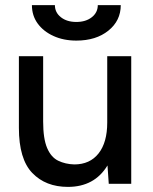

<svg xmlns="http://www.w3.org/2000/svg" viewBox="-20 -720 601 752"><path d="M149 -244Q149 -177 164.5 -140.5Q180 -104 208 -90.5Q236 -77 271 -76Q332 -76 366 -119Q400 -162 400 -240V-500H494V0H406L401 -72Q350 12 246 12Q159 12 106.5 -42.5Q54 -97 54 -219V-500H149ZM279 -561Q229 -561 189.5 -579Q150 -597 127.5 -628Q105 -659 105 -700H195Q195 -671 218.5 -652.5Q242 -634 279 -634Q316 -634 339.5 -652.5Q363 -671 363 -700H453Q453 -639 404.5 -600Q356 -561 279 -561Z"/></svg>

Font: Figtree Medium
Style: Regular
Weight: 500
Designer: Erik Kennedy
Foundry: Erik Kennedy
Version: Version 2.001; ttfautohint (v1.8.4.7-5d5b);gftools[0.9.27]